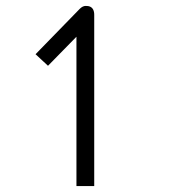

<svg xmlns="http://www.w3.org/2000/svg" viewBox="-20 -678 580 648"><path d="M249 -648Q259 -658 269 -658Q279 -658 283 -656Q298 -650 298 -628V-50H238V-554L142 -456L100 -495Z"/></svg>

Font: ibm3270
Style: Regular
Weight: 400
Monospace: yes
Version: Version 2.0.3